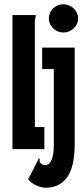

<svg xmlns="http://www.w3.org/2000/svg" viewBox="-20 -693 390 892"><path d="M275 -542Q247 -542 227 -561.5Q207 -581 207 -607Q207 -635 226.5 -654Q246 -673 275 -673Q302 -673 322.5 -653.5Q343 -634 343 -607Q343 -581 322.5 -561.5Q302 -542 275 -542ZM38 0V-623H146Q146 -613 144 -608.5Q142 -604 142 -587V-103H186V0ZM192 179Q174 179 150 169Q126 159 111 140L161 42Q166 45 164 52Q162 59 171 67Q175 70 179 72Q183 74 190 74Q210 74 220 49Q230 24 230 -20V-372H176V-472H327V-24Q327 83 291 131.5Q255 180 192 179Z"/></svg>

Font: Inconsolata ExtraCondensed Black
Style: Regular
Weight: 900
Width: 2
Monospace: yes
Designer: Raph Levien, Cyreal, Brenton Simpson
Foundry: Raph Levien, Cyreal, Google
Version: Version 3.001; ttfautohint (v1.8.2.53-6de2)